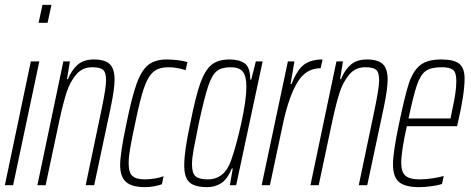

<svg xmlns="http://www.w3.org/2000/svg" viewBox="-20 -763 1942 791"><path d="M139 -669 155 -743H192L176 -669ZM0 0 107 -510H142L34 0Z M241 -510H268L256 -437H260Q274 -473 299 -495.5Q324 -518 367 -518Q412 -518 432 -499Q452 -480 452 -435Q452 -397 436 -320L368 0H333L399 -315Q417 -402 417 -432Q417 -465 404.5 -475.5Q392 -486 360 -486Q319 -486 293.5 -455.5Q268 -425 254 -381.5Q240 -338 224 -264L168 0H134Z M475 -83Q475 -132 501 -254Q523 -363 543 -418.5Q563 -474 591.5 -496Q620 -518 667 -518Q688 -518 713 -515Q738 -512 752 -507L745 -474Q707 -486 674 -486Q635 -486 612.5 -467.5Q590 -449 573.5 -401.5Q557 -354 537 -256Q523 -191 516.5 -153.5Q510 -116 510 -90Q510 -52 525.5 -38Q541 -24 577 -24Q596 -24 617.5 -27.5Q639 -31 654 -37L647 -4Q634 1 615 4.5Q596 8 579 8Q523 8 499 -13.5Q475 -35 475 -83Z M739 -81Q739 -142 764 -255Q786 -367 805.5 -421Q825 -475 852 -496.5Q879 -518 926 -518Q965 -518 988 -502Q1011 -486 1011 -435H1015L1034 -510H1062L953 0H927L939 -69H935Q916 -23 890 -7.5Q864 8 835 8Q783 8 761 -11.5Q739 -31 739 -81ZM933 -105Q953 -161 974 -255.5Q995 -350 995 -406Q995 -449 980.5 -467.5Q966 -486 931 -486Q893 -486 873 -470Q853 -454 837.5 -407.5Q822 -361 799 -255Q784 -182 777.5 -146Q771 -110 771 -86Q771 -49 786 -36.5Q801 -24 836 -24Q906 -24 933 -105Z M1166 -510H1193L1177 -417H1181Q1205 -477 1233.5 -497.5Q1262 -518 1309 -518L1301 -482Q1241 -482 1206 -425Q1171 -368 1147 -259L1092 0H1058Z M1366 -510H1393L1381 -437H1385Q1399 -473 1424 -495.5Q1449 -518 1492 -518Q1537 -518 1557 -499Q1577 -480 1577 -435Q1577 -397 1561 -320L1493 0H1458L1524 -315Q1542 -402 1542 -432Q1542 -465 1529.5 -475.5Q1517 -486 1485 -486Q1444 -486 1418.5 -455.5Q1393 -425 1379 -381.5Q1365 -338 1349 -264L1293 0H1259Z M1599 -86Q1599 -135 1624 -254Q1648 -369 1664.5 -419.5Q1681 -470 1710.5 -494Q1740 -518 1798 -518Q1850 -518 1872 -500.5Q1894 -483 1894 -439Q1894 -376 1866 -256L1863 -243H1656Q1633 -139 1633 -92Q1633 -54 1650.5 -39Q1668 -24 1708 -24Q1732 -24 1760 -28Q1788 -32 1808 -38L1801 -5Q1786 0 1758.5 4Q1731 8 1707 8Q1649 8 1624 -13Q1599 -34 1599 -86ZM1836 -275 1842 -304Q1851 -346 1855.5 -375Q1860 -404 1860 -429Q1860 -465 1846 -475.5Q1832 -486 1800 -486Q1756 -486 1734.5 -471Q1713 -456 1698.5 -415Q1684 -374 1663 -275Z"/></svg>

Font: Saira Ultra Condensed Thin
Style: Italic
Weight: 100
Width: 1
Italic angle: -12°
Designer: Hector Gatti with collaboration of the Omnibus-Type team
Foundry: Omnibus-Type
Version: Version 1.001; ttfautohint (v1.8)